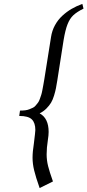

<svg xmlns="http://www.w3.org/2000/svg" viewBox="-20 -809 446 979"><path d="M78.1 -217.8 82 -245.1Q96.7 -245.1 108.6 -246.6Q120.6 -248 130.6 -252.2Q140.6 -256.3 148.4 -260Q156.2 -263.7 162.8 -272Q169.4 -280.3 174.1 -286.1Q178.7 -292 183.1 -304.4Q187.5 -316.9 190.2 -325Q192.9 -333 196 -349.4Q199.2 -365.7 200.9 -375.7Q202.6 -385.7 206.1 -405.8L240.2 -620.1Q245.1 -652.8 260.3 -680.4Q275.4 -708 297.6 -728.5Q319.8 -749 345 -763.7Q370.1 -778.3 399.9 -789.1L405.8 -765.1Q371.6 -748 353.8 -731.2Q335.9 -714.4 324.5 -685.5Q313 -656.7 304.2 -604L272 -397.9Q268.1 -373.5 265.1 -358.4Q262.2 -343.3 255.6 -321.5Q249 -299.8 240.2 -285.2Q231.4 -270.5 216.6 -255.6Q201.7 -240.7 182.1 -231Q228 -206.1 228 -136.2Q228 -119.6 224.1 -95.2Q217.8 -55.2 217.8 -22Q217.8 7.8 225.1 37.4Q232.4 66.9 250 116.2L182.1 149.9Q162.1 93.3 154.1 59.6Q146 25.9 146 -4.9Q146 -35.2 152.8 -78.1Q160.2 -137.7 160.2 -146Q160.2 -182.6 142.3 -200.2Q124.5 -217.8 78.1 -217.8Z"/></svg>

Font: Dehuti Alt
Style: Bold-Italic
Weight: 700
Version: Version 1.2